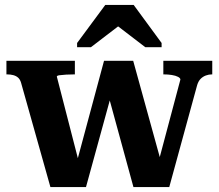

<svg xmlns="http://www.w3.org/2000/svg" viewBox="-20 -757 886 777"><path d="M432 -379 415 -384 520 0H665L778 -413Q783 -429 792 -438Q801 -447 813 -451.5Q825 -456 838 -456H839V-511H641V-456H642Q660 -456 675.5 -453.5Q691 -451 700.5 -446Q710 -441 710 -435L611 -63L636 -87L519 -511H401L280 -61L303 -86L210 -447Q210 -451 220.5 -452.5Q231 -454 247.5 -455Q264 -456 282 -456H283V-511H6V-456H8Q22 -456 33.5 -453Q45 -450 53 -443Q61 -436 65 -423L184 0H328ZM521 -737H406L292 -583V-566H348L493 -677H423L568 -566H634V-583Z"/></svg>

Font: Roboto Serif 28pt SemiBold
Style: Regular
Weight: 600
Designer: Greg Gazdowicz
Foundry: Commercial Type
Version: Version 1.008